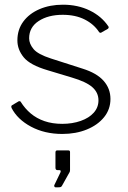

<svg xmlns="http://www.w3.org/2000/svg" viewBox="-20 -560 544 817"><path d="M402 -423Q380 -457 340.5 -477Q301 -497 247 -497Q185 -497 144.5 -470.5Q104 -444 104 -397Q104 -374 122.5 -351.5Q141 -329 197 -311L331 -268Q392 -249 421 -216Q450 -183 450 -139Q450 -95 423 -61.5Q396 -28 349.5 -9Q303 10 245 10Q170 10 112 -21Q54 -52 29 -101Q28 -104 28 -107Q28 -110 31 -112L58 -128Q60 -130 63.5 -129.5Q67 -129 68 -127Q86 -98 111 -77Q136 -56 169.5 -44.5Q203 -33 245 -33Q288 -33 323.5 -45.5Q359 -58 379 -80.5Q399 -103 399 -133Q399 -166 373 -189Q347 -212 286 -230L183 -261Q108 -283 81 -316Q54 -349 54 -388Q54 -434 79 -468Q104 -502 148 -521Q192 -540 248 -540Q311 -540 361.5 -515.5Q412 -491 441 -448Q443 -445 442.5 -443Q442 -441 440 -438L412 -422Q410 -420 407 -420.5Q404 -421 402 -423ZM216 237Q213 237 211.5 234Q210 231 211 228L237 174Q239 169 238 166.5Q237 164 233 164H225Q216 164 216 154V89Q216 80 223 80H271Q278 80 278 87V164Q278 165 277.5 167.5Q277 170 277 171L244 230Q242 234 239 235.5Q236 237 229 237Z"/></svg>

Font: Libre Franklin Thin ExtraLight
Style: Regular
Weight: 250
Version: Version 3.000